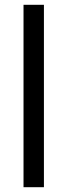

<svg xmlns="http://www.w3.org/2000/svg" viewBox="-20 -780 280 800"><path d="M163 0V-760H78V0Z"/></svg>

Font: Noto Sans Devanagari UI SemiCondensed
Style: Regular
Weight: 400
Width: 4
Designer: Jelle Bosma - Monotype Design Team
Foundry: Monotype Imaging Inc.
Version: Version 2.004